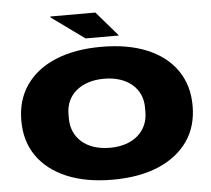

<svg xmlns="http://www.w3.org/2000/svg" viewBox="-59 -949 1126 1025"><g transform="rotate(-5 504.0 -436.5)"><path d="M504 12Q363 12 260 -31Q157 -74 101 -153.5Q45 -233 45 -344Q45 -455 101 -535Q157 -615 260 -657.5Q363 -700 504 -700Q646 -700 748.5 -657.5Q851 -615 907 -535Q963 -455 963 -344Q963 -233 907 -153.5Q851 -74 748.5 -31Q646 12 504 12ZM504 -159Q551 -159 589 -171.5Q627 -184 654 -207.5Q681 -231 695 -263Q709 -295 709 -333V-357Q709 -395 695 -426.5Q681 -458 654 -481Q627 -504 589 -516.5Q551 -529 504 -529Q457 -529 419 -516.5Q381 -504 354 -481Q327 -458 313 -426.5Q299 -395 299 -357V-333Q299 -295 313 -263Q327 -231 354 -207.5Q381 -184 419 -171.5Q457 -159 504 -159ZM604 -752H425L248 -880V-885H489Z"/></g></svg>

Font: Archivo Expanded Black
Style: Regular
Weight: 900
Width: 7
Designer: Hector Gatti
Foundry: Omnibus-Type
Version: Version 2.001